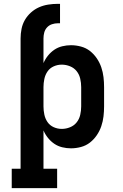

<svg xmlns="http://www.w3.org/2000/svg" viewBox="-20 -763 640 998"><path d="M41 215V114H87V-563Q87 -588 92 -613Q97 -638 109.5 -659.5Q122 -681 141 -698Q160 -715 182.5 -725Q205 -735 230 -739Q255 -743 280 -743H292V-642H280Q265 -642 250 -637Q235 -632 224.5 -620.5Q214 -609 210 -594Q206 -579 206 -563V-435Q215 -456 229.5 -474Q244 -492 262.5 -504.5Q281 -517 303.5 -522.5Q326 -528 349 -528Q375 -528 401 -521Q427 -514 447.5 -498Q468 -482 483 -460Q498 -438 506.5 -413Q515 -388 518 -362Q521 -336 521 -310V-210Q521 -184 518 -158Q515 -132 506.5 -107Q498 -82 483 -60Q468 -38 447.5 -22Q427 -6 401 1Q375 8 349 8Q326 8 303.5 2.5Q281 -3 262.5 -15.5Q244 -28 229.5 -46Q215 -64 206 -85V114H277V215ZM301 -93Q323 -93 344 -101.5Q365 -110 378.5 -127Q392 -144 397 -166Q402 -188 402 -210V-310Q402 -332 397 -354Q392 -376 378.5 -393Q365 -410 344 -418.5Q323 -427 301 -427Q279 -427 259 -418Q239 -409 227 -391.5Q215 -374 210.5 -352.5Q206 -331 206 -310V-210Q206 -189 210.5 -167.5Q215 -146 227 -128.5Q239 -111 259 -102Q279 -93 301 -93Z"/></svg>

Font: Iosevka Etoile
Style: Bold
Weight: 700
Designer: Belleve Invis
Foundry: Belleve Invis
Version: Version 28.1.0; ttfautohint (v1.8.4)